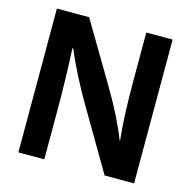

<svg xmlns="http://www.w3.org/2000/svg" viewBox="-107 -803 940 944"><g transform="rotate(15 363.0 -331.0)"><path d="M68 35V-697H232L410 -397Q491 -261 534 -150L536 -151Q523 -266 523 -454V-697H657V35H507L325 -275Q248 -406 196 -529L192 -528Q200 -376 200 -213V35Z"/></g></svg>

Font: LINE Seed Sans KR Bold
Style: Regular
Weight: 700
Designer: LINE BX Design & Sandoll Inc & Dalton Maag Ltd
Foundry: Sandoll Inc.
Version: Version 1.000